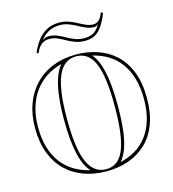

<svg xmlns="http://www.w3.org/2000/svg" viewBox="-134 -1048 1057 1173"><g transform="rotate(-15 394.0 -461.5)"><path d="M396 -723Q470 -723 534 -701Q598 -679 646 -634Q694 -589 721 -519Q748 -449 748 -353Q748 -261 722 -191.5Q696 -122 648.5 -76.5Q601 -31 536.5 -8Q472 15 396 15Q319 15 253.5 -8.5Q188 -32 140.5 -78Q93 -124 66.5 -193Q40 -262 40 -354Q40 -438 65.5 -506Q91 -574 138 -622.5Q185 -671 250.5 -697Q316 -723 396 -723ZM396 -712Q357 -712 328 -691.5Q299 -671 280 -627.5Q261 -584 252 -517Q243 -450 243 -357Q243 -265 252 -196.5Q261 -128 280 -84.5Q299 -41 328 -19.5Q357 2 396 2Q434 2 462.5 -18.5Q491 -39 509 -82.5Q527 -126 536 -194Q545 -262 545 -358Q545 -452 536 -519Q527 -586 509 -628.5Q491 -671 462.5 -691.5Q434 -712 396 -712ZM301 -17Q262 -58 243 -142.5Q224 -227 224 -357Q224 -484 242.5 -566.5Q261 -649 297 -690Q242 -676 198 -647Q154 -618 123 -575Q92 -532 75.5 -476Q59 -420 59 -354Q59 -281 76 -224Q93 -167 125 -125Q157 -83 201.5 -56.5Q246 -30 301 -17ZM491 -17Q545 -30 588.5 -56Q632 -82 663.5 -124Q695 -166 712 -223Q729 -280 729 -353Q729 -428 711.5 -486Q694 -544 662.5 -585.5Q631 -627 587.5 -653Q544 -679 492 -691Q528 -651 546 -569Q564 -487 564 -358Q564 -270 556.5 -203.5Q549 -137 532.5 -91Q516 -45 491 -17ZM473 -789Q441 -789 413.5 -799Q386 -809 361.5 -823Q337 -837 313.5 -847Q290 -857 265 -857Q235 -857 214 -840.5Q193 -824 179 -789L168 -794Q183 -832 207 -865Q231 -898 265.5 -918Q300 -938 347 -938Q379 -938 406 -928.5Q433 -919 457 -906Q481 -893 503.5 -883Q526 -873 548 -873Q570 -873 585 -887.5Q600 -902 610 -931L624 -927Q603 -874 581.5 -844Q560 -814 534.5 -801.5Q509 -789 473 -789ZM473 -806Q497 -806 515 -811.5Q533 -817 548 -831Q563 -845 577 -869Q572 -863 564.5 -859.5Q557 -856 548 -856Q524 -856 500.5 -866Q477 -876 453.5 -889Q430 -902 403.5 -912Q377 -922 347 -922Q306 -922 276 -905Q246 -888 224 -859Q233 -866 243 -870Q253 -874 265 -874Q292 -874 317 -864Q342 -854 366 -840Q390 -826 416.5 -816Q443 -806 473 -806Z"/></g></svg>

Font: Kalnia Glaze Thin SemiBold
Style: Regular
Weight: 600
Version: Version 1.110